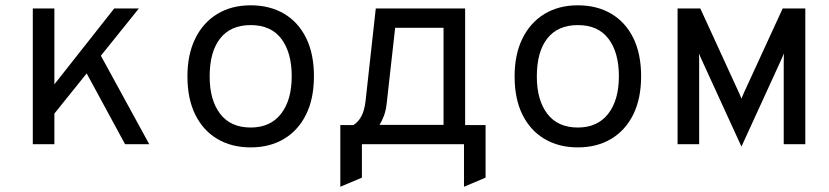

<svg xmlns="http://www.w3.org/2000/svg" viewBox="-20 -543 3120 723"><path d="M145 -65.8V-175L410 -511H502.8ZM103.5 0V-511H184.8V0ZM451 0 288.8 -299 342.2 -365.5 542 0Z M924 12Q852.2 12 798.8 -19.6Q745.2 -51.1 715.5 -110.9Q685.8 -170.6 685.8 -255Q685.8 -338.4 715.5 -398.4Q745.2 -458.5 798.8 -490.8Q852.2 -523 924 -523Q995.9 -523 1049.6 -491.4Q1103.2 -459.8 1132.8 -399.9Q1162.2 -340 1162.2 -255.8Q1162.2 -172.2 1132.8 -112.2Q1103.2 -52.2 1049.6 -20.1Q995.9 12 924 12ZM924 -62.8Q997.9 -62.8 1038.2 -114.4Q1078.5 -166 1078.5 -255.8Q1078.5 -345.2 1039.4 -396.9Q1000.4 -448.5 924 -448.5Q848.5 -448.5 809 -398.2Q769.5 -348 769.5 -255Q769.5 -166 809 -114.4Q848.5 -62.8 924 -62.8Z M1261.5 160.2V-72H1310.5Q1329.2 -83.2 1340.9 -105.4Q1352.6 -127.5 1356.5 -162L1395 -511H1731.5V-72H1808.5V126L1727.2 160.2V0H1342.8V126ZM1409.2 -72.8H1650.2V-438.2H1468L1436 -152.5Q1433.2 -127.2 1425.9 -107.4Q1418.5 -87.6 1409.2 -72.8Z M2156 12Q2084.2 12 2030.8 -19.6Q1977.2 -51.1 1947.5 -110.9Q1917.8 -170.6 1917.8 -255Q1917.8 -338.4 1947.5 -398.4Q1977.2 -458.5 2030.8 -490.8Q2084.2 -523 2156 -523Q2227.9 -523 2281.6 -491.4Q2335.2 -459.8 2364.8 -399.9Q2394.2 -340 2394.2 -255.8Q2394.2 -172.2 2364.8 -112.2Q2335.2 -52.2 2281.6 -20.1Q2227.9 12 2156 12ZM2156 -62.8Q2229.9 -62.8 2270.2 -114.4Q2310.5 -166 2310.5 -255.8Q2310.5 -345.2 2271.4 -396.9Q2232.4 -448.5 2156 -448.5Q2080.5 -448.5 2041 -398.2Q2001.5 -348 2001.5 -255Q2001.5 -166 2041 -114.4Q2080.5 -62.8 2156 -62.8Z M2772 9 2629.2 -302.8Q2624.6 -312.4 2620.6 -321.6Q2616.6 -330.9 2611.8 -341.5Q2612.8 -331.6 2612.8 -322.6Q2612.8 -313.6 2612.8 -301.8V0H2531.5V-511H2617.2L2754.5 -211.5Q2760.4 -199.4 2764.7 -189.5Q2769 -179.6 2772 -171.8Q2774.9 -179.5 2779.4 -189.4Q2784 -199.4 2789.5 -211.5L2927.2 -511H3012.5V0H2931.2V-301.8Q2931.2 -314.4 2931.5 -323.6Q2931.8 -332.8 2932.2 -341.5Q2928.1 -332.4 2923.9 -322.9Q2919.8 -313.5 2914.8 -302.8Z"/></svg>

Font: Overpass Mono Light
Style: Regular
Weight: 300
Monospace: yes
Designer: Delve Withrington, Dave Bailey
Foundry: Delve Fonts LLC
Version: Version 4.000